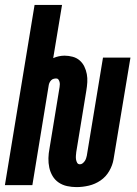

<svg xmlns="http://www.w3.org/2000/svg" viewBox="-39 -755 559 783"><path d="M273 8Q254 8 235 4Q216 0 200.5 -10.5Q185 -21 175.5 -37Q166 -53 162 -71.5Q158 -90 158.5 -110Q159 -130 163 -150L204 -400Q205 -406 205 -411.5Q205 -417 203.5 -422Q202 -427 199 -431Q196 -435 190 -435Q185 -435 179.5 -433.5Q174 -432 170 -428Q166 -424 163.5 -419Q161 -414 160 -409L93 0H-19L102 -735H214L178 -518Q189 -523 201 -525.5Q213 -528 224 -528Q241 -528 257.5 -523.5Q274 -519 286 -508.5Q298 -498 305 -483.5Q312 -469 315 -453Q318 -437 317 -420Q316 -403 313 -385L272 -135Q271 -127 270.5 -119.5Q270 -112 271 -105Q272 -98 275.5 -91.5Q279 -85 287 -85Q293 -85 298 -89Q303 -93 306.5 -98Q310 -103 312 -109Q314 -115 315 -120L381 -520H493L424 -105Q420 -81 406.5 -57.5Q393 -34 371 -19Q349 -4 323.5 2Q298 8 273 8Z"/></svg>

Font: Iosevka Term Curly Heavy
Style: Italic
Weight: 900
Italic angle: -9°
Designer: Belleve Invis
Foundry: Belleve Invis
Version: Version 32.3.0